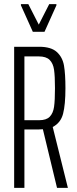

<svg xmlns="http://www.w3.org/2000/svg" viewBox="-20 -916 377 936"><path d="M258 0 189 -286Q183 -285 170 -285H99V0H49V-688H171Q229 -688 257 -662.5Q285 -637 292 -596Q299 -555 299 -486Q299 -406 287.5 -361.5Q276 -317 237 -297L311 0ZM248 -486Q248 -545 243.5 -576Q239 -607 222 -624Q205 -641 169 -641H99V-330H171Q206 -330 222.5 -347Q239 -364 243.5 -395Q248 -426 248 -486ZM140 -761 82 -890V-896H118L169 -796L220 -896H255V-890L197 -761Z"/></svg>

Font: Saira Ultra Condensed Light
Style: Regular
Weight: 300
Width: 1
Designer: Hector Gatti with collaboration of the Omnibus-Type team
Foundry: Omnibus-Type
Version: Version 1.001; ttfautohint (v1.8)